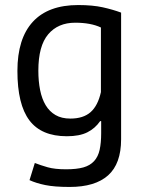

<svg xmlns="http://www.w3.org/2000/svg" viewBox="-20 -529 577 761"><path d="M460 23Q460 120 408.5 166Q357 212 256 212Q196 212 159.5 204.5Q123 197 97 185L118 117Q141 126 169 134Q197 142 242 142Q284 142 310.5 134.5Q337 127 353 109.5Q369 92 375 64.5Q381 37 381 -1V-49H377Q357 -20 326 -4.5Q295 11 245 11Q144 11 96.5 -52Q49 -115 49 -248Q49 -376 110 -442.5Q171 -509 290 -509Q347 -509 387.5 -500Q428 -491 460 -479ZM259 -59Q310 -59 339 -84.5Q368 -110 380 -164V-420Q340 -439 278 -439Q210 -439 171 -393Q132 -347 132 -249Q132 -207 139 -172Q146 -137 161 -112Q176 -87 200 -73Q224 -59 259 -59Z"/></svg>

Font: PTSans
Style: Regular
Weight: 400
Designer: A.Korolkova, O.Umpeleva, V.Yefimov
Foundry: ParaType Ltd
Version: Version 2.003W OFL